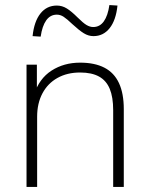

<svg xmlns="http://www.w3.org/2000/svg" viewBox="-20 -740 593 760"><path d="M85 0V-484H126V-366H115Q135 -429 184 -460.5Q233 -492 297 -492Q355 -492 393.5 -472Q432 -452 451 -411Q470 -370 470 -308V0H428V-304Q428 -355 414.5 -388Q401 -421 372 -437Q343 -453 297 -453Q246 -453 207.5 -431.5Q169 -410 148 -370.5Q127 -331 127 -278V0ZM141 -595 109 -597Q115 -655 140 -686.5Q165 -718 205 -718Q226 -718 244.5 -706.5Q263 -695 287 -671Q309 -649 322.5 -641Q336 -633 349 -633Q375 -633 391 -655.5Q407 -678 413 -720L445 -718Q439 -660 414 -628.5Q389 -597 350 -597Q330 -597 311.5 -608.5Q293 -620 267 -644Q245 -665 232 -673.5Q219 -682 205 -682Q179 -682 163 -659.5Q147 -637 141 -595Z"/></svg>

Font: Nunito Sans 12pt ExtraLight
Style: Regular
Weight: 200
Designer: Vernon Adams
Foundry: Vernon Adams
Version: Version 3.101;gftools[0.9.27]